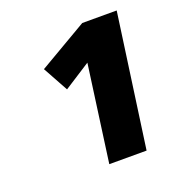

<svg xmlns="http://www.w3.org/2000/svg" viewBox="-87 -816 533 571"><g transform="rotate(-20 179.5 -531.0)"><path d="M283 -320H165L207 -626L123 -572L79 -652L233 -742H342Z"/></g></svg>

Font: Fira Sans Condensed ExtraBold
Style: Italic
Weight: 800
Width: 3
Italic angle: -8°
Designer: bBox Type GmbH & Carrois Corporate GbR & Edenspiekermann AG
Foundry: bBox Type GmbH & Carrois Corporate GbR & Edenspiekermann AG
Version: Version 4.301